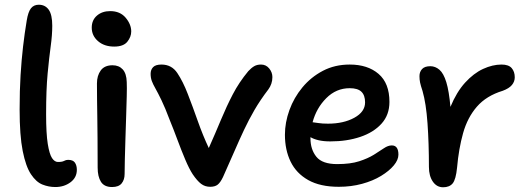

<svg xmlns="http://www.w3.org/2000/svg" viewBox="-20 -780 2228 812"><path d="M214 11Q186 11 159.5 0.5Q133 -10 111 -43Q89 -76 76 -141.5Q63 -207 63 -317Q63 -398 67 -462.5Q71 -527 77.5 -583Q84 -639 93 -693Q99 -730 111 -745Q123 -760 144 -760Q171 -760 186 -739Q201 -718 201 -671Q201 -632 194.5 -585Q188 -538 181.5 -469.5Q175 -401 175 -297Q175 -215 182 -171.5Q189 -128 200 -111.5Q211 -95 225 -95Q243 -95 251 -99.5Q259 -104 268 -104Q289 -104 297 -92Q305 -80 305 -62Q305 -29 278 -9Q251 11 214 11Z M454 11Q421 11 407 -11Q393 -33 393 -71Q393 -145 392.5 -196.5Q392 -248 391.5 -285.5Q391 -323 390.5 -356Q390 -389 390 -427Q390 -460 406 -482Q422 -504 456 -504Q483 -504 499 -486.5Q515 -469 516 -433Q517 -411 516 -372.5Q515 -334 513.5 -287.5Q512 -241 510.5 -194Q509 -147 508 -107Q507 -67 507 -44Q507 -20 494.5 -4.5Q482 11 454 11ZM463 -583Q421 -583 394.5 -606Q368 -629 368 -663Q368 -695 390 -714Q412 -733 446 -733Q488 -733 511.5 -705Q535 -677 535 -647Q535 -624 518.5 -603.5Q502 -583 463 -583Z M869 10Q847 10 830.5 -2.5Q814 -15 795 -43Q780 -66 763.5 -105Q747 -144 730.5 -188.5Q714 -233 698 -272Q678 -325 663 -356Q648 -387 637.5 -405.5Q627 -424 622 -437.5Q617 -451 617 -468Q617 -485 627.5 -496Q638 -507 663 -507Q706 -507 730 -471Q754 -435 774 -383Q795 -329 816.5 -268Q838 -207 863 -154Q891 -217 914.5 -273.5Q938 -330 964.5 -381Q991 -432 1030 -479Q1043 -493 1055 -500Q1067 -507 1084 -507Q1105 -507 1118.5 -490.5Q1132 -474 1132 -454Q1132 -439 1127.5 -426Q1123 -413 1115 -402Q1080 -356 1056 -314.5Q1032 -273 1012 -230.5Q992 -188 971 -139.5Q950 -91 923 -31Q912 -8 900.5 1Q889 10 869 10Z M1413 10Q1334 10 1283.5 -18.5Q1233 -47 1209 -96.5Q1185 -146 1185 -210Q1185 -262 1204 -314.5Q1223 -367 1259 -410.5Q1295 -454 1345.5 -480.5Q1396 -507 1459 -507Q1535 -507 1581 -467.5Q1627 -428 1627 -349Q1627 -294 1593.5 -257Q1560 -220 1503.5 -201Q1447 -182 1377 -182Q1348 -182 1327 -187Q1306 -192 1293 -200V-195Q1293 -148 1318 -117Q1343 -86 1406 -86Q1462 -86 1499 -98Q1536 -110 1561 -125.5Q1586 -141 1603.5 -153Q1621 -165 1637 -165Q1665 -165 1665 -126Q1665 -104 1645.5 -80.5Q1626 -57 1591.5 -36Q1557 -15 1511 -2.5Q1465 10 1413 10ZM1459 -407Q1402 -407 1360 -365Q1318 -323 1302 -263Q1312 -262 1327.5 -259.5Q1343 -257 1367 -257Q1433 -257 1478.5 -282Q1524 -307 1524 -347Q1524 -377 1508.5 -392Q1493 -407 1459 -407Z M1854 12Q1827 12 1810.5 -12Q1794 -36 1794 -74Q1794 -174 1788 -258.5Q1782 -343 1767 -395Q1759 -419 1756.5 -431.5Q1754 -444 1754 -458Q1754 -476 1765 -488Q1776 -500 1800 -500Q1821 -500 1838.5 -485Q1856 -470 1867.5 -432.5Q1879 -395 1885 -328Q1911 -391 1947 -430.5Q1983 -470 2023 -488.5Q2063 -507 2101 -507Q2131 -507 2144 -492Q2157 -477 2157 -453Q2157 -435 2145 -420.5Q2133 -406 2106 -396Q2037 -375 1997 -329Q1957 -283 1938.5 -217Q1920 -151 1913 -71Q1908 -21 1894.5 -4.5Q1881 12 1854 12Z"/></svg>

Font: Shantell Sans Normal
Style: Regular
Weight: 500
Designer: Stephen Nixon, Anya Danilova, Shantell Martin
Foundry: Arrow Type
Version: Version 1.009;[a7da0bfa3]